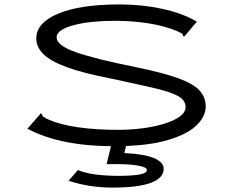

<svg xmlns="http://www.w3.org/2000/svg" viewBox="-20 -651 1040 868"><path d="M494 10Q253 10 104 -69L158 -131L165 -139L170 -134Q171 -126 177 -122.5Q183 -119 198 -111Q252 -87 333.5 -75.5Q415 -64 514 -64Q570 -64 624 -71Q678 -78 722 -91.5Q766 -105 792.5 -124Q819 -143 819 -167Q819 -198 784.5 -217Q750 -236 676.5 -253Q603 -270 486 -295Q356 -320 281.5 -347.5Q207 -375 175.5 -407Q144 -439 144 -477Q144 -548 243.5 -589.5Q343 -631 520 -631Q622 -631 714 -611Q806 -591 870 -553L819 -493L812 -485L807 -490Q806 -498 799.5 -501Q793 -504 779 -511Q724 -534 651 -545.5Q578 -557 498 -557Q449 -557 402 -552.5Q355 -548 317.5 -538.5Q280 -529 258 -515Q236 -501 236 -482Q236 -446 321.5 -415.5Q407 -385 596 -347Q718 -322 786.5 -297Q855 -272 882.5 -241.5Q910 -211 910 -170Q910 -124 867 -83Q824 -42 732 -16Q640 10 494 10ZM488 197Q382 197 290 166L332 118Q370 133 417.5 138.5Q465 144 514 144Q577 144 610.5 138Q644 132 644 118Q644 105 606.5 98Q569 91 512 91H462L484 0H552L542 41Q631 45 675.5 63.5Q720 82 720 112Q720 153 663.5 175Q607 197 488 197Z"/></svg>

Font: Inconsolata UltraExpanded
Style: Regular
Weight: 400
Width: 9
Monospace: yes
Designer: Raph Levien, Cyreal, Brenton Simpson
Foundry: Raph Levien, Cyreal, Google
Version: Version 3.000; ttfautohint (v1.8.2.53-6de2)